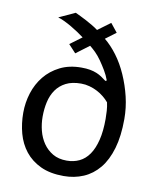

<svg xmlns="http://www.w3.org/2000/svg" viewBox="-79 -738 658 812"><g transform="rotate(10 250.0 -332.5)"><path d="M320.8 -590.3Q349.1 -567.4 374.5 -533.4Q399.9 -499.5 419.2 -455.8Q438.5 -412.1 449.7 -365.2Q460.9 -318.4 460.9 -270Q460.9 -196.8 445.3 -143.6Q429.7 -90.3 401.4 -55.9Q373 -21.5 334.2 -4.9Q295.4 11.7 249.5 11.7Q190.9 11.7 150.1 -7.6Q109.4 -26.9 83.7 -59.3Q58.1 -91.8 46.6 -134Q35.2 -176.3 35.2 -222.2Q35.2 -266.1 48.3 -307.6Q61.5 -349.1 87.6 -381.3Q113.8 -413.6 153.1 -433.3Q192.4 -453.1 244.6 -453.1Q266.1 -453.1 282 -450.2Q297.9 -447.3 310.3 -442.1Q322.8 -437 333.3 -429.9Q343.8 -422.9 354 -415L359.4 -418Q351.6 -439.5 340.1 -458.7Q328.6 -478 315.7 -496.6Q302.7 -515.1 289.6 -528.1Q276.4 -541 264.6 -550.3L208 -507.8L176.3 -542L227.1 -579.6Q215.8 -588.4 200.7 -598.4Q185.5 -608.4 169.7 -617.7Q153.8 -627 138.4 -634.3Q123 -641.6 110.8 -645L180.7 -677.2Q189.9 -672.9 202.6 -666.7Q215.3 -660.6 229 -653.3Q242.7 -646 256.3 -637.9Q270 -629.9 281.7 -621.1L335.9 -661.1L365.7 -624ZM118.7 -220.2Q118.7 -189.9 126.2 -160.4Q133.8 -130.9 149.9 -107.4Q166 -84 190.9 -69.3Q215.8 -54.7 251 -54.7Q280.8 -54.7 305.2 -66.4Q329.6 -78.1 346.7 -102.8Q363.8 -127.4 373.3 -165.8Q382.8 -204.1 382.8 -256.8Q382.8 -273.9 381.6 -291.7Q380.4 -309.6 376.5 -327.1Q366.7 -338.9 353.5 -349.6Q340.3 -360.4 324.7 -368.4Q309.1 -376.5 291.5 -381.3Q273.9 -386.2 255.4 -386.2Q216.3 -386.2 190.2 -372.8Q164.1 -359.4 148.2 -336.7Q132.3 -314 125.5 -283.9Q118.7 -253.9 118.7 -220.2Z"/></g></svg>

Font: PT Astra Sans
Style: Regular
Weight: 400
Designer: A.Korolkova, I. Chaeva
Foundry: ParaType Ltd
Version: Version 1.001; ttfautohint (v1.6)